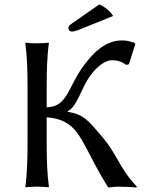

<svg xmlns="http://www.w3.org/2000/svg" viewBox="-20 -840 672 864"><path d="M104 -445V-200C104 -125 102 -54 94 0L96 3C108 1 135 0 147 0C159 0 186 1 198 3L200 0C192 -57 190 -125 190 -200V-312C300 -304 329 -246 371 -169C399 -117 419 -73 467 4C490 2 490 0 516 0C541 0 580 2 593 4L596 0C512 -89 514 -140 429 -237C377 -297 357 -325 285 -337V-340C328 -360 344 -443 388 -502C424 -550 460 -569 483 -569C511 -569 528 -562 548 -548L560 -551L589 -642L584 -648C558 -655 554 -658 527 -658C449 -658 390 -593 347 -531C286 -443 281 -359 190 -357V-445C190 -520 192 -592 200 -645L198 -648C186 -646 159 -645 147 -645C135 -645 108 -646 96 -648L94 -645C102 -588 104 -520 104 -445ZM427 -820 303 -734C290 -725 288 -720 288 -713C288 -705 294 -698 303 -698C312 -698 324 -701 345 -710L489 -768C476 -789 456 -807 427 -820Z"/></svg>

Font: Libertinus Sans
Style: Regular
Weight: 400
Designer: Philipp H. Poll, Khaled Hosny
Foundry: Caleb Maclennan
Version: Version 7.050;RELEASE